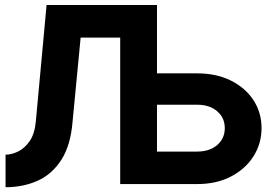

<svg xmlns="http://www.w3.org/2000/svg" viewBox="-20 -743 1110 775"><path d="M576.6 -131.2 613.7 0H775.5Q854.1 0 912.5 -30.6Q971 -61.1 1003.4 -112.5Q1035.7 -163.8 1035.7 -225.8Q1035.7 -288.3 1003.4 -338.2Q971 -388.1 912.5 -417.5Q854.1 -446.9 775.5 -446.9H628.4H488.7L576.6 -320.3H775.5Q826.1 -320.3 856.7 -293.9Q887.3 -267.6 887.3 -225.8Q887.3 -184 856.7 -157.6Q826.1 -131.2 775.5 -131.2ZM613.7 -722.7H168L124.7 -253.9Q120.3 -203.1 99.7 -173.4Q79 -143.7 52.4 -131.1Q25.8 -118.6 2.4 -118.6V12.7Q73.3 12.7 131.8 -13.4Q190.2 -39.6 227.8 -98.1Q265.4 -156.7 273.1 -253.9L305.5 -591.2H465.2V0H613.7Z"/></svg>

Font: Giphurs SC
Style: Regular
Weight: 400
Version: Version 0.920